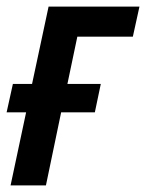

<svg xmlns="http://www.w3.org/2000/svg" viewBox="-23 -561 442 581"><path d="M9 0H116L162 -221H264L282 -307H181L211 -450H379L399 -541H124L74 -307H16L-3 -221H56Z"/></svg>

Font: Noto Sans Display SemiCondensed Medium
Style: Italic
Weight: 500
Width: 4
Italic angle: -12°
Designer: Monotype Design Team
Foundry: Monotype Imaging Inc.
Version: Version 1.900